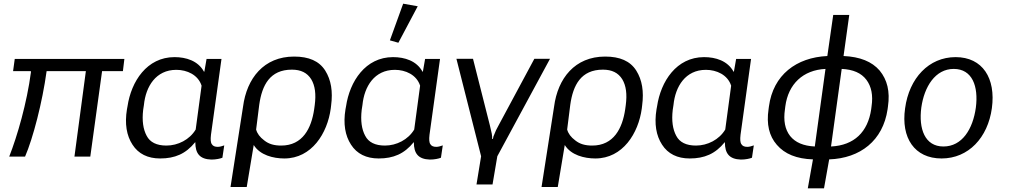

<svg xmlns="http://www.w3.org/2000/svg" viewBox="-20 -850 5479 1042"><path d="M655 -530H60L51 -464H142C148 -464 149 -462 148 -459C126 -291 74 -112 30 0H116C159 -99 210 -295 233 -464H446L384 0H470L534 -464H647Z M849 10C929 10 988 -15 1039 -78H1040C1040 -17 1064 14 1127 16C1152 16 1175 11 1187 6L1197 -61C1186 -57 1173 -53 1162 -53C1147 -53 1136 -57 1130 -67C1123 -76 1122 -93 1125 -119L1182 -530H1101L1089 -461H1087C1055 -520 990 -540 927 -540C777 -540 692 -408 672 -273L669 -257C656 -178 667 -114 699 -65C731 -15 782 10 849 10ZM883 -60C830 -60 794 -78 776 -113C757 -148 750 -195 757 -254L761 -280C771 -381 826 -471 937 -471C995 -471 1055 -444 1074 -385L1042 -147C1009 -92 946 -60 883 -60Z M1231 165H1319L1357 -63C1391 -8 1463 10 1523 10C1672 10 1757 -127 1775 -261L1777 -278C1787 -354 1777 -416 1745 -467C1712 -519 1656 -543 1576 -543C1412 -543 1319 -425 1299 -271ZM1506 -60C1468 -60 1439 -68 1414 -88C1390 -106 1376 -125 1370 -147L1387 -282C1402 -388 1445 -472 1564 -472C1613 -472 1647 -455 1669 -420C1690 -385 1696 -339 1688 -279L1685 -257C1670 -154 1623 -60 1506 -60Z M2035 10C2115 10 2174 -15 2225 -78H2226C2226 -17 2250 14 2313 16C2338 16 2361 11 2373 6L2383 -61C2372 -57 2359 -53 2348 -53C2333 -53 2322 -57 2316 -67C2309 -76 2308 -93 2311 -119L2368 -530H2287L2275 -461H2273C2241 -520 2176 -540 2113 -540C1963 -540 1878 -408 1858 -273L1855 -257C1842 -178 1853 -114 1885 -65C1917 -15 1968 10 2035 10ZM2069 -60C2016 -60 1980 -78 1962 -113C1943 -148 1936 -195 1943 -254L1947 -280C1957 -381 2012 -471 2123 -471C2181 -471 2241 -444 2260 -385L2228 -147C2195 -92 2132 -60 2069 -60ZM2142 -618 2247 -816 2168 -830 2096 -631Z M2566 151H2653L2679 -2L2965 -531H2880L2685 -168C2674 -149 2668 -135 2664 -124C2659 -114 2656 -105 2655 -96H2651C2651 -104 2651 -114 2649 -124C2647 -134 2644 -148 2639 -168L2547 -531H2457L2591 -2Z M2919 165H3007L3045 -63C3079 -8 3151 10 3211 10C3360 10 3445 -127 3463 -261L3465 -278C3475 -354 3465 -416 3433 -467C3400 -519 3344 -543 3264 -543C3100 -543 3007 -425 2987 -271ZM3194 -60C3156 -60 3127 -68 3102 -88C3078 -106 3064 -125 3058 -147L3075 -282C3090 -388 3133 -472 3252 -472C3301 -472 3335 -455 3357 -420C3378 -385 3384 -339 3376 -279L3373 -257C3358 -154 3311 -60 3194 -60Z M3723 10C3803 10 3862 -15 3913 -78H3914C3914 -17 3938 14 4001 16C4026 16 4049 11 4061 6L4071 -61C4060 -57 4047 -53 4036 -53C4021 -53 4010 -57 4004 -67C3997 -76 3996 -93 3999 -119L4056 -530H3975L3963 -461H3961C3929 -520 3864 -540 3801 -540C3651 -540 3566 -408 3546 -273L3543 -257C3530 -178 3541 -114 3573 -65C3605 -15 3656 10 3723 10ZM3757 -60C3704 -60 3668 -78 3650 -113C3631 -148 3624 -195 3631 -254L3635 -280C3645 -381 3700 -471 3811 -471C3869 -471 3929 -444 3948 -385L3916 -147C3883 -92 3820 -60 3757 -60Z M4364 172H4452L4480 15C4649 9 4772 -87 4797 -257L4799 -272C4811 -354 4795 -417 4754 -467C4712 -516 4647 -542 4558 -546L4589 -769H4502L4470 -546C4302 -538 4176 -444 4153 -272L4151 -257C4139 -176 4154 -112 4196 -64C4239 -14 4303 12 4392 15ZM4402 -55C4340 -58 4296 -77 4268 -112C4240 -148 4231 -196 4240 -257L4242 -273C4258 -394 4338 -470 4460 -476ZM4490 -55 4548 -476C4610 -473 4654 -454 4682 -417C4709 -381 4719 -333 4710 -273L4708 -257C4690 -134 4616 -61 4490 -55Z M5090 10C5236 10 5341 -103 5363 -263C5385 -425 5313 -540 5166 -540C5021 -540 4914 -426 4892 -262C4869 -102 4943 10 5090 10ZM5100 -55C4999 -55 4965 -151 4980 -266C4996 -380 5056 -476 5156 -476C5257 -476 5291 -381 5276 -266C5260 -150 5202 -55 5100 -55Z"/></svg>

Font: Cheyenne Sans
Style: Italic
Weight: 400
Italic angle: -8.13011°
Designer: The Public Sans project authors (U.S. Web Design System), Libre Franklin designed by Pablo Impallari and Rodrigo Fuenzal
Foundry: The Cheyenne Sans Project Authors
Version: Version 2.007